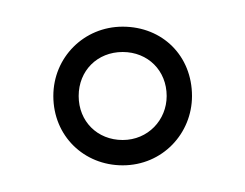

<svg xmlns="http://www.w3.org/2000/svg" viewBox="-20 -631 184 144"><path d="M124 -559C124 -589 102 -611 72 -611C43 -611 20 -588 20 -559C20 -529 43 -507 72 -507C102 -507 124 -531 124 -559ZM105 -559C105 -541 91 -526 72 -526C53 -526 39 -540 39 -559C39 -578 53 -592 72 -592C91 -592 105 -578 105 -559Z"/></svg>

Font: Clicker Script
Style: Regular
Weight: 400
Designer: Astigmatic (AOETI)
Foundry: Astigmatic (AOETI)
Version: Version 1.000